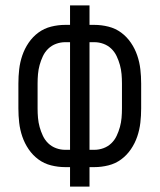

<svg xmlns="http://www.w3.org/2000/svg" viewBox="-20 -690 590 710"><path d="M239 0V-72H221Q195 -72 169 -78.5Q143 -85 122 -100.5Q101 -116 86 -138Q71 -160 62.5 -185Q54 -210 51 -236Q48 -262 48 -289V-381Q48 -408 51 -434Q54 -460 62.5 -485Q71 -510 86 -532Q101 -554 122 -569.5Q143 -585 169 -591.5Q195 -598 221 -598H239V-670H311V-598H329Q355 -598 381 -591.5Q407 -585 428 -569.5Q449 -554 464 -532Q479 -510 487.5 -485Q496 -460 499 -434Q502 -408 502 -381V-289Q502 -262 499 -236Q496 -210 487.5 -185Q479 -160 464 -138Q449 -116 428 -100.5Q407 -85 381 -78.5Q355 -72 329 -72H311V0ZM221 -136H239V-534H221Q204 -534 187.5 -528Q171 -522 158.5 -510Q146 -498 138.5 -482Q131 -466 126.5 -449.5Q122 -433 120.5 -416Q119 -399 119 -381V-289Q119 -271 120.5 -254Q122 -237 126.5 -220.5Q131 -204 138.5 -188Q146 -172 158.5 -160Q171 -148 187.5 -142Q204 -136 221 -136ZM311 -136H329Q346 -136 362.5 -142Q379 -148 391.5 -160Q404 -172 411.5 -188Q419 -204 423.5 -220.5Q428 -237 429.5 -254Q431 -271 431 -289V-381Q431 -399 429.5 -416Q428 -433 423.5 -449.5Q419 -466 411.5 -482Q404 -498 391.5 -510Q379 -522 362.5 -528Q346 -534 329 -534H311Z"/></svg>

Font: Lode Term
Style: Regular
Weight: 400
Monospace: yes
Designer: Belleve Invis
Foundry: Belleve Invis
Version: Version 29.2.0